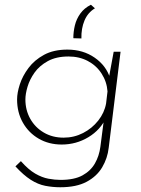

<svg xmlns="http://www.w3.org/2000/svg" viewBox="-20 -603 596 809"><path d="M363 -583 380 -568Q350 -550 336 -516.5Q322 -483 323 -441L289 -442Q289 -469 295.5 -496Q302 -523 318.5 -546Q335 -569 363 -583ZM234 186Q202 186 171 180Q140 174 109.5 154.5Q79 135 45 98L68 76Q100 112 128.5 128.5Q157 145 184 150Q211 155 235 155Q293 155 327.5 136Q362 117 380 85.5Q398 54 403 15L420 -116L428 -109Q404 -56 352.5 -25Q301 6 240 6Q186 6 143.5 -18.5Q101 -43 76.5 -86Q52 -129 52 -184Q52 -212 63.5 -247.5Q75 -283 100 -316.5Q125 -350 165.5 -372Q206 -394 264 -394Q330 -394 379 -360Q428 -326 444 -273L436 -260L459 -385H488L438 20Q433 64 410.5 102Q388 140 345 163Q302 186 234 186ZM269 -365Q217 -365 181.5 -345.5Q146 -326 125.5 -297Q105 -268 96 -237.5Q87 -207 87 -184Q87 -139 107.5 -102.5Q128 -66 164.5 -44.5Q201 -23 248 -23Q292 -23 330 -42.5Q368 -62 394 -95Q420 -128 427 -167L433 -218Q430 -259 408 -293Q386 -327 350 -346Q314 -365 269 -365Z"/></svg>

Font: Josefin Sans ExtraLight
Style: Italic
Weight: 250
Italic angle: -7°
Designer: Santiago Orozco
Foundry: Typemade
Version: Version 2.000